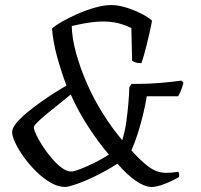

<svg xmlns="http://www.w3.org/2000/svg" viewBox="-20 -740 795 760"><path d="M238 0Q210 0 180.5 -17Q151 -34 123.5 -61Q96 -88 74.5 -118Q53 -148 40.5 -174.5Q28 -201 28 -217Q28 -232 44 -252Q60 -272 86 -293.5Q112 -315 141.5 -336Q171 -357 198 -374Q225 -391 243 -401Q221 -461 205.5 -517.5Q190 -574 186 -627Q197 -638 224 -653.5Q251 -669 286 -684.5Q321 -700 356.5 -710Q392 -720 420 -720Q446 -720 476.5 -711Q507 -702 535.5 -688Q564 -674 582 -658Q572 -608 560.5 -562Q549 -516 540 -490Q533 -490 525.5 -491Q518 -492 512 -494.5Q506 -497 503 -499L500 -629Q465 -646 431.5 -651.5Q398 -657 358.5 -653.5Q319 -650 264 -637Q265 -589 281 -530.5Q297 -472 324 -410Q351 -348 387.5 -290Q424 -232 464 -185Q475 -222 480 -258Q485 -294 488 -329Q491 -364 492 -395L501 -408H527Q571 -408 617 -412Q663 -416 698 -421L706 -413Q701 -392 695.5 -379.5Q690 -367 685 -359H561Q556 -327 546.5 -287.5Q537 -248 525 -210.5Q513 -173 500 -145Q536 -104 568.5 -80Q601 -56 636 -56Q644 -56 654.5 -56.5Q665 -57 685 -60Q688 -58 689 -52Q690 -46 688 -39Q684 -36 665 -26.5Q646 -17 622 -8.5Q598 0 580 0Q553 0 518 -24Q483 -48 445 -92Q404 -66 360.5 -44.5Q317 -23 283.5 -11.5Q250 0 238 0ZM263 -61Q272 -61 297 -70.5Q322 -80 352.5 -95Q383 -110 411 -128Q370 -176 330 -237.5Q290 -299 260 -366Q237 -347 212 -327Q187 -307 164.5 -288.5Q142 -270 128 -256Q114 -242 114 -236Q114 -227 123.5 -206.5Q133 -186 149 -161.5Q165 -137 184.5 -114Q204 -91 224 -76Q244 -61 263 -61Z"/></svg>

Font: Texturina Medium 12pt ExtraLight
Style: Italic
Weight: 250
Italic angle: -11°
Version: Version 1.002